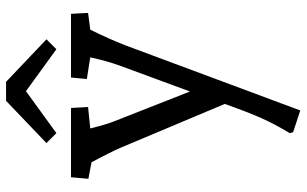

<svg xmlns="http://www.w3.org/2000/svg" viewBox="-204 -538 987 618"><g transform="rotate(-90 289.0 -229.5)"><path d="M172 221 169 210Q198 162 217 119.5Q236 77 263 1L123 -332Q107 -369 75 -428L22 -438L27 -494H250L253 -439L184 -432Q198 -376 209 -350L303 -111L387 -339Q401 -378 413 -432L343 -443L348 -494H553L556 -439L502 -432Q471 -369 452 -320L242 244ZM304 -639 169 -541 137 -573 273 -703H334L471 -573L439 -541Z"/></g></svg>

Font: Andada Pro Medium
Style: Regular
Weight: 500
Designer: Carolina Giovagnoli
Foundry: Huerta Tipografica
Version: Version 3.005; ttfautohint (v1.8.4)